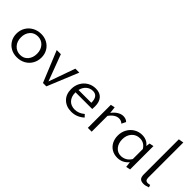

<svg xmlns="http://www.w3.org/2000/svg" viewBox="97 -1558 2406 2406"><g transform="rotate(45 1300.5 -355.0)"><path d="M42 -202Q42 -264 71 -313.5Q100 -363 151.5 -391.5Q203 -420 267 -420Q327 -420 375 -393Q423 -366 450 -319Q477 -272 477 -213Q477 -151 448 -101Q419 -51 368.5 -23Q318 5 254 5Q193 5 145 -22Q97 -49 69.5 -96Q42 -143 42 -202ZM404 -206Q404 -279 362.5 -324Q321 -369 258 -369Q193 -369 154 -324Q115 -279 115 -210Q115 -137 157 -91.5Q199 -46 263 -46Q328 -46 366 -92Q404 -138 404 -206Z M945 -414 775 0H715L545 -414H618L750 -62L875 -414Z M1391 -63Q1316 5 1220 5Q1130 5 1074 -49Q1018 -103 1018 -195Q1018 -260 1046.5 -311Q1075 -362 1124 -391Q1173 -420 1234 -420Q1308 -420 1346 -376Q1384 -332 1384 -256Q1384 -222 1382 -206H1086V-202Q1086 -129 1125 -87Q1164 -45 1231 -45Q1300 -45 1360 -96ZM1092 -253H1319V-254Q1319 -373 1229 -373Q1178 -373 1141 -340Q1104 -307 1092 -253Z M1798 -391 1770 -334Q1743 -361 1703 -361Q1670 -361 1637 -339.5Q1604 -318 1578 -279V0H1510V-408L1566 -420L1576 -331Q1607 -373 1645 -396.5Q1683 -420 1721 -420Q1769 -420 1798 -391Z M2253 -420V-6L2196 6L2187 -68Q2127 5 2035 5Q1978 5 1934.5 -21Q1891 -47 1867 -93Q1843 -139 1843 -197Q1843 -260 1871.5 -311Q1900 -362 1948.5 -391Q1997 -420 2056 -420Q2098 -420 2132.5 -404Q2167 -388 2189 -357L2196 -408ZM2185 -122V-300Q2142 -370 2065 -370Q2000 -370 1958 -323.5Q1916 -277 1916 -204Q1916 -134 1953 -88.5Q1990 -43 2051 -43Q2089 -43 2124.5 -62Q2160 -81 2185 -122Z M2418 -84V-705L2486 -716V-97Q2486 -68 2496 -54.5Q2506 -41 2531 -41Q2547 -41 2568 -47L2579 -14Q2534 4 2501 4Q2456 4 2437 -16.5Q2418 -37 2418 -84Z"/></g></svg>

Font: Ysabeau Infant
Style: Regular
Weight: 400
Designer: Christian Thalmann (Catharsis Fonts)
Version: Version 0.003